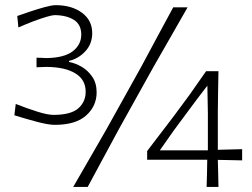

<svg xmlns="http://www.w3.org/2000/svg" viewBox="-20 -742 1002 762"><path d="M197.5 -246.5Q171.5 -246.5 125.8 -258.8Q80 -271 37 -284.5L42.5 -329.5Q88 -311.5 128.5 -298.8Q169 -286 193.5 -286Q262 -286.5 291 -312.2Q320 -338 320 -378Q320 -426 278.8 -451Q237.5 -476 164 -476.5Q154.5 -476 144.5 -475.8Q134.5 -475.5 125 -475V-513Q134.5 -513 144 -512.5Q153.5 -512 163.5 -511.5Q235.5 -512.5 269 -538.8Q302.5 -565 302.5 -604.5Q302.5 -644.5 273.5 -663Q244.5 -681.5 196.5 -682Q188 -682 165.5 -675.5Q143 -669 113.2 -657.8Q83.5 -646.5 53 -633L48.5 -678.5Q68 -685.5 97.8 -695.5Q127.5 -705.5 156.5 -713.5Q185.5 -721.5 201 -721.5Q264.5 -721.5 305.2 -691.5Q346 -661.5 346 -610.5Q346 -567.5 318.2 -538Q290.5 -508.5 254 -500.5V-496Q279 -491.5 304 -477Q329 -462.5 346.2 -437.2Q363.5 -412 363.5 -375.5Q363.5 -321 322 -283.8Q280.5 -246.5 197.5 -246.5ZM270.5 0Q302 -55 332.5 -107.5Q363 -160 402.5 -229L540.5 -477Q578.5 -548 607.5 -601.8Q636.5 -655.5 667.5 -713H724.5Q691.5 -655.5 661 -601.8Q630.5 -548 589.5 -477L451.5 -229Q415 -161 386.2 -108Q357.5 -55 328 0ZM800 0Q801 -27.5 801.5 -52Q802 -76.5 802.5 -108H564V-142.5Q576.5 -159 595.2 -183.5Q614 -208 633.8 -234Q653.5 -260 670 -281.5L732.5 -366Q748.5 -389 765.2 -412.8Q782 -436.5 798 -459.5H847Q846 -417 845.5 -377Q845 -337 844.5 -297V-147.5Q868.5 -148 895 -148.8Q921.5 -149.5 941 -150V-105.5Q921.5 -106 895.2 -106.5Q869 -107 844.5 -107.5Q845.5 -76.5 846 -52Q846.5 -27.5 847 0ZM671 -226Q655.5 -204 641.8 -184.5Q628 -165 614.5 -145.5H805V-292Q804.5 -319.5 804 -347Q803.5 -374.5 803 -402Q792 -387.5 780.5 -372.8Q769 -358 757.5 -342.5Z"/></svg>

Font: Commissioner Loud ExtraLight
Style: Regular
Weight: 200
Designer: Kostas Bartsokas
Foundry: Kostas Bartsokas
Version: Version 1.000; ttfautohint (v1.8.3)